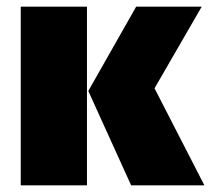

<svg xmlns="http://www.w3.org/2000/svg" viewBox="-20 -554 631 574"><path d="M240 0H42V-534H240ZM591 0H372L244 -282L387 -534H583L442 -290Z"/></svg>

Font: Trujillo Black
Style: Regular
Weight: 900
Designer: Fira Sans original fonts by bBox Type GmbH, Carrois Corporate GbR, & Edenspiekermann AG / Changes by Cristiano Sobral
Foundry: Fira Sans original fonts by bBox Type GmbH, Carrois Corporate GbR, & Edenspiekermann AG / Changes by Cristiano Sobral
Version: Version 4.301;July 28, 2020;FontCreator 13.0.0.2655 64-bit